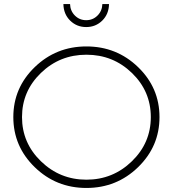

<svg xmlns="http://www.w3.org/2000/svg" viewBox="-20 -930 856 951"><path d="M520 -910Q519 -860 486.5 -828Q454 -796 407 -796Q360 -796 327.5 -828Q295 -860 294 -910H327Q328 -876 351 -853Q374 -830 407 -830Q440 -830 463 -853Q486 -876 487 -910ZM152 -597.5Q258 -700 408 -700Q558 -700 664 -597.5Q770 -495 770 -350Q770 -205 664 -102Q558 1 408 1Q258 1 152 -102Q46 -205 46 -350Q46 -495 152 -597.5ZM633.5 -568.5Q540 -659 408 -659Q276 -659 182.5 -568.5Q89 -478 89 -350Q89 -222 183 -131Q277 -40 408 -40Q539 -40 633 -131Q727 -222 727 -350Q727 -478 633.5 -568.5Z"/></svg>

Font: Montserrat Ultra Light
Style: Regular
Weight: 200
Designer: Julieta Ulanovsky
Foundry: Julieta Ulanovsky
Version: Version 3.100;PS 003.100;hotconv 1.0.88;makeotf.lib2.5.64775